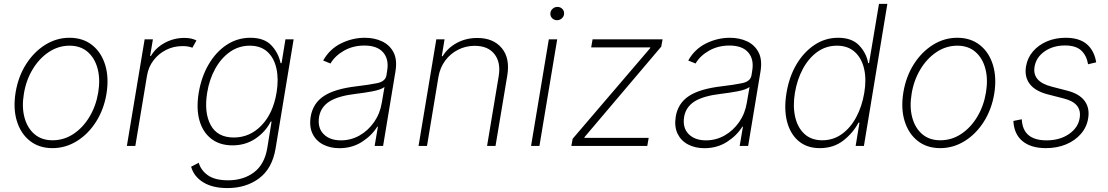

<svg xmlns="http://www.w3.org/2000/svg" viewBox="-20 -747 5673 983"><path d="M248.6 11.4Q180.4 11.4 133.3 -25.6Q86.3 -62.5 66.4 -127Q46.5 -191.4 60 -274.5Q73.5 -355.5 113.6 -418.5Q153.8 -481.5 211.6 -517.6Q269.5 -553.6 335.6 -553.6Q404.5 -553.6 451.5 -516.5Q498.6 -479.4 518.5 -414.8Q538.4 -350.1 525.2 -267Q511.7 -186.4 471.6 -123.4Q431.5 -60.4 373.4 -24.5Q315.3 11.4 248.6 11.4ZM248.9 -28.8Q307.5 -28.8 356.5 -61.4Q405.5 -94.1 438.7 -149.9Q471.9 -205.6 483 -274.5Q494 -341.3 479.8 -395.2Q465.6 -449.2 429 -481.2Q392.4 -513.1 336.3 -513.1Q278.4 -513.1 229.2 -480.1Q180 -447.1 146.7 -391.3Q113.3 -335.6 102.3 -267Q90.9 -200.6 105.1 -146.5Q119.3 -92.3 156.1 -60.5Q192.8 -28.8 248.9 -28.8Z M629.6 0 720.5 -545.5H762.8L748.6 -460.2H752.5Q776.6 -502.1 823.3 -527.5Q870 -552.9 924.4 -552.9Q961.3 -552.9 985.8 -539.8L964.8 -502.5Q945.7 -511 914.4 -511Q869 -511 830.3 -491.5Q791.5 -471.9 765.6 -437.7Q739.7 -403.4 732.6 -359.4L672.9 0Z M1144.5 215.9Q1068.5 215.9 1020.6 186.4Q972.7 157 958.5 106.5L997.5 86.3Q1008.9 125.7 1045.1 150.9Q1081.3 176.1 1147.7 176.1Q1226.2 176.1 1280.4 135.3Q1334.5 94.5 1348.4 11L1370.4 -124.6H1366.1Q1339.1 -71.7 1288 -37.3Q1236.9 -2.8 1170.1 -2.8Q1105.5 -2.8 1062 -36.2Q1018.5 -69.6 1001.2 -130.3Q984 -191.1 997.5 -272.7Q1011.4 -354.8 1048.7 -418.1Q1085.9 -481.5 1140.8 -517.6Q1195.7 -553.6 1261.7 -553.6Q1332.7 -553.6 1369.1 -515.1Q1405.5 -476.6 1416.5 -423.7H1421.5L1441.4 -545.5H1483.3L1391 12.8Q1373.9 115.4 1307 165.7Q1240.1 215.9 1144.5 215.9ZM1177.2 -43Q1258.9 -43 1318.5 -104.6Q1378.2 -166.2 1396 -273.1Q1407.3 -342 1395.2 -396.3Q1383.2 -450.6 1348.9 -481.9Q1314.6 -513.1 1258.9 -513.1Q1202.8 -513.1 1157.5 -481.4Q1112.2 -449.6 1082 -395.2Q1051.8 -340.9 1040.8 -273.1Q1024.1 -170.8 1058.6 -106.9Q1093 -43 1177.2 -43Z M1717.3 11.7Q1670.5 11.7 1634.2 -7.1Q1598 -25.9 1580.3 -62.1Q1562.5 -98.4 1570.7 -150.2Q1582.4 -218.4 1637.8 -255.1Q1693.2 -291.9 1804.3 -305Q1867.9 -312.5 1910.5 -321.2Q1953.1 -329.9 1958.5 -361.2L1962 -383.9Q1972.3 -443.2 1941.9 -478.5Q1911.6 -513.8 1845.5 -513.8Q1787.6 -513.8 1741.5 -487.7Q1695.3 -461.6 1672.2 -421.9L1634.6 -437.1Q1667.6 -496.1 1726.2 -524.9Q1784.8 -553.6 1848 -553.6Q1896.7 -553.6 1935.9 -535.3Q1975.1 -517 1994.9 -478.9Q2014.6 -440.7 2004.6 -381L1941.4 0H1898.1L1914.8 -98.4H1911.6Q1883.2 -52.6 1832.7 -20.4Q1782.3 11.7 1717.3 11.7ZM1725.5 -28.4Q1776.6 -28.4 1820.8 -53.4Q1865.1 -78.5 1895.4 -122.2Q1925.8 -165.8 1934.7 -221.2L1948.5 -301.5Q1929.3 -287.3 1886.2 -279.3Q1843 -271.3 1802.9 -266.7Q1712 -256 1667.3 -227.8Q1622.5 -199.6 1613.6 -148.8Q1604.8 -93 1636.5 -60.7Q1668.3 -28.4 1725.5 -28.4Z M2224.8 -353.7 2166.2 0H2122.9L2213.8 -545.5H2256L2241.8 -459.2H2246.1Q2271.7 -501.4 2318.5 -527Q2365.4 -552.6 2423.7 -552.6Q2505.7 -552.6 2548.8 -500.9Q2592 -449.2 2577.1 -359.7L2517 0H2473.7L2533.4 -358Q2544.7 -427.6 2511.5 -470Q2478.3 -512.4 2410.5 -512.4Q2364.7 -512.4 2325.5 -492.5Q2286.2 -472.7 2259.6 -437Q2233 -401.3 2224.8 -353.7Z M2698.9 0 2789.8 -545.5H2832.7L2741.8 0ZM2832 -643.5Q2816.8 -643.5 2806.6 -654.1Q2796.5 -664.8 2797.9 -679.7Q2798.7 -692.5 2809.3 -702.1Q2820 -711.6 2833.8 -711.6Q2849.1 -711.6 2859.2 -701.2Q2869.3 -690.7 2867.9 -675.8Q2867.2 -662.6 2856.5 -653.1Q2845.9 -643.5 2832 -643.5Z M2905.2 0 2911.9 -36.6 3308.6 -500.4 3309.3 -504.3H3006.7L3013.8 -545.5H3372.2L3365.4 -508.2L2972.7 -45.1L2971.9 -41.2H3301.1L3294 0Z M3586.3 11.7Q3539.4 11.7 3503.2 -7.1Q3467 -25.9 3449.2 -62.1Q3431.5 -98.4 3439.6 -150.2Q3451.3 -218.4 3506.7 -255.1Q3562.1 -291.9 3673.3 -305Q3736.9 -312.5 3779.5 -321.2Q3822.1 -329.9 3827.4 -361.2L3831 -383.9Q3841.3 -443.2 3810.9 -478.5Q3780.5 -513.8 3714.5 -513.8Q3656.6 -513.8 3610.4 -487.7Q3564.3 -461.6 3541.2 -421.9L3503.6 -437.1Q3536.6 -496.1 3595.2 -524.9Q3653.8 -553.6 3717 -553.6Q3765.6 -553.6 3804.9 -535.3Q3844.1 -517 3863.8 -478.9Q3883.5 -440.7 3873.6 -381L3810.4 0H3767L3783.7 -98.4H3780.5Q3752.1 -52.6 3701.7 -20.4Q3651.3 11.7 3586.3 11.7ZM3594.5 -28.4Q3645.6 -28.4 3689.8 -53.4Q3734 -78.5 3764.4 -122.2Q3794.7 -165.8 3803.6 -221.2L3817.5 -301.5Q3798.3 -287.3 3755.1 -279.3Q3712 -271.3 3671.9 -266.7Q3581 -256 3536.2 -227.8Q3491.5 -199.6 3482.6 -148.8Q3473.7 -93 3505.5 -60.7Q3537.3 -28.4 3594.5 -28.4Z M4403.1 0 4523.1 -727.3H4480.2L4429.3 -423.7H4425.1Q4415.3 -476.6 4378.1 -515.1Q4341 -553.6 4271 -553.6Q4205.3 -553.6 4150.3 -517.2Q4095.3 -480.8 4057.7 -417.3Q4020.2 -353.7 4006.7 -271.3Q3993 -188.9 4009.3 -125.2Q4025.7 -61.4 4068.5 -25Q4111.3 11.4 4177.3 11.4Q4247.7 11.4 4297.4 -27.3Q4347.2 -66.1 4375.3 -119H4380.3L4360.8 0ZM4404.9 -271.7Q4393.3 -202.1 4363.7 -147Q4334.1 -92 4289.9 -60.4Q4245.7 -28.8 4189.9 -28.8Q4134.2 -28.8 4099 -60.9Q4063.8 -93 4051.2 -148.1Q4038.5 -203.1 4049.8 -271.7Q4061.2 -340.2 4090.8 -394.9Q4120.5 -449.6 4164.7 -481.4Q4209 -513.1 4265.1 -513.1Q4320.5 -513.1 4355.7 -481.7Q4390.9 -450.3 4403.8 -395.8Q4416.6 -341.3 4404.9 -271.7Z M4793.7 11.4Q4725.5 11.4 4678.4 -25.6Q4631.4 -62.5 4611.5 -127Q4591.6 -191.4 4605.1 -274.5Q4618.6 -355.5 4658.7 -418.5Q4698.9 -481.5 4756.7 -517.6Q4814.6 -553.6 4880.7 -553.6Q4949.6 -553.6 4996.6 -516.5Q5043.7 -479.4 5063.6 -414.8Q5083.5 -350.1 5070.3 -267Q5056.8 -186.4 5016.7 -123.4Q4976.6 -60.4 4918.5 -24.5Q4860.4 11.4 4793.7 11.4ZM4794 -28.8Q4852.6 -28.8 4901.6 -61.4Q4950.6 -94.1 4983.8 -149.9Q5017 -205.6 5028.1 -274.5Q5039.1 -341.3 5024.9 -395.2Q5010.7 -449.2 4974.1 -481.2Q4937.5 -513.1 4881.4 -513.1Q4823.5 -513.1 4774.3 -480.1Q4725.1 -447.1 4691.8 -391.3Q4658.4 -335.6 4647.4 -267Q4636 -200.6 4650.2 -146.5Q4664.4 -92.3 4701.2 -60.5Q4737.9 -28.8 4794 -28.8Z M5592.3 -427.9 5550.8 -418Q5543 -463.4 5515.3 -488.8Q5487.6 -514.2 5432.5 -514.2Q5371.4 -514.2 5327.9 -483.7Q5284.4 -453.1 5276.6 -404.8Q5264.2 -329.2 5363.6 -303.6L5444.6 -282.7Q5506.4 -266.7 5533.2 -230.1Q5560 -193.5 5551.1 -140.6Q5543.7 -95.5 5513.8 -61.3Q5484 -27 5437.9 -7.8Q5391.7 11.4 5334.9 11.4Q5257.8 11.4 5214.7 -24.7Q5171.5 -60.7 5168.3 -127.8L5211.3 -136.4Q5216.3 -28.4 5338.1 -28.4Q5405.9 -28.4 5452.9 -60.7Q5500 -93 5507.8 -143.1Q5520.2 -219.1 5427.2 -242.5L5344.5 -263.8Q5279.8 -280.5 5252 -317.3Q5224.1 -354 5233 -407.3Q5240.4 -451 5268.6 -483.8Q5296.9 -516.7 5340.2 -535.2Q5383.5 -553.6 5435.7 -553.6Q5505.7 -553.6 5544 -521Q5582.4 -488.3 5592.3 -427.9Z"/></svg>

Font: Inter UI Extra Light
Style: Italic
Weight: 200
Italic angle: -9.39999°
Designer: Rasmus Andersson
Foundry: rsms
Version: 3.2;8d6f07862